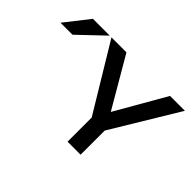

<svg xmlns="http://www.w3.org/2000/svg" viewBox="-118 -917 1187 1187"><g transform="rotate(45 475.0 -324.0)"><path d="M929 -648 665 -211V0H551V-211L287 -648H418L610 -319L799 -648ZM0 -489 125 -648H272L105 -489Z"/></g></svg>

Font: Syne SemiBold
Style: Regular
Weight: 600
Designer: Lucas Descroix
Foundry: Bonjour Monde
Version: Version 2.200; ttfautohint (v1.8.4)